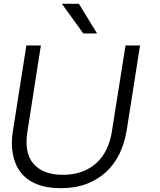

<svg xmlns="http://www.w3.org/2000/svg" viewBox="-20 -968 835 1005"><path d="M298 17Q223 17 170.5 -5Q118 -27 87.5 -67Q57 -107 47 -163Q42 -189 42 -218Q42 -250 48 -285L118 -730H194L123 -276Q119 -249 119 -225Q119 -204 122 -185Q129 -143 152.5 -114Q176 -85 215 -69Q254 -53 309 -53Q364 -53 408 -69Q452 -85 484 -114Q516 -143 536.5 -184.5Q557 -226 565 -276L637 -730H713L643 -285Q632 -218 605 -162.5Q578 -107 534.5 -67Q491 -27 432 -5Q373 17 298 17ZM416 -793 304 -948H393L488 -793Z"/></svg>

Font: Sora Light
Style: Italic
Weight: 300
Designer: Jonathan Barnbrook, Juli√°n Moncada
Version: Version 1.000